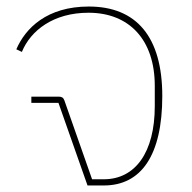

<svg xmlns="http://www.w3.org/2000/svg" viewBox="-20 -568 587 588"><path d="M248 0H298C413 0 477 -93 477 -274C477 -455 398 -548 252 -548C124 -548 58 -482 30 -417L47 -409C74 -475 144 -529 251 -529C376 -529 454 -446 454 -305V-243C454 -101 394 -19 298 -19H262L177 -261C174 -269 169 -272 160 -272H76V-253H159Z"/></svg>

Font: IBM Plex Thai Thin
Style: Regular
Weight: 100
Designer: Mike Abbink, Paul van der Laan, Pieter van Rosmalen, Ben Mitchell, Mark Frömberg
Foundry: Bold Monday
Version: Version 1.0